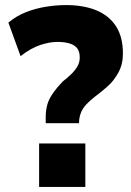

<svg xmlns="http://www.w3.org/2000/svg" viewBox="-20 -736 516 756"><path d="M160 -251V-275Q160 -299 165.5 -321Q171 -343 186.5 -366Q202 -389 228 -416Q245 -429 260 -443.5Q275 -458 284.5 -474Q294 -490 294 -510Q294 -534 283 -547Q272 -560 252 -565.5Q232 -571 206 -571Q176 -571 139 -559Q102 -547 61 -515L13 -647Q44 -673 82 -688Q120 -703 161 -709.5Q202 -716 240 -716Q309 -716 359 -695.5Q409 -675 436.5 -633Q464 -591 464 -525Q464 -483 446 -450Q428 -417 401.5 -394Q375 -371 352 -354Q332 -338 319.5 -324.5Q307 -311 300.5 -296.5Q294 -282 292 -265L291 -251ZM134 0V-171H316V0Z"/></svg>

Font: Nunito Sans 7pt Condensed Black
Style: Regular
Weight: 900
Width: 3
Designer: Vernon Adams
Foundry: Vernon Adams
Version: Version 3.101;gftools[0.9.27]